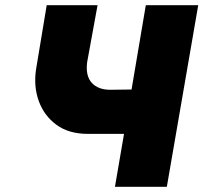

<svg xmlns="http://www.w3.org/2000/svg" viewBox="-20 -720 784 740"><path d="M356 -700 316 -481Q309 -428 333.5 -401Q358 -374 405 -374L487 -375L542 -700H744L623 0H423L458 -204H319Q245 -204 197.5 -239Q150 -274 129.5 -330.5Q109 -387 119 -453L160 -700Z"/></svg>

Font: Jost* Heavy
Style: Italic
Weight: 800
Italic angle: -10°
Version: Version 3.7